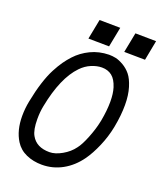

<svg xmlns="http://www.w3.org/2000/svg" viewBox="-147 -893 834 993"><g transform="rotate(20 270.0 -396.0)"><path d="M227.5 -799.3 341.8 -797.9 320.3 -688 206.1 -689.5ZM425.3 -797.9 539.6 -796.4 518.6 -686.5 403.8 -688ZM335.4 -647.5Q354 -647.5 372.8 -643.6Q391.6 -639.6 415.8 -625.7Q439.9 -611.8 458 -589.6Q476.1 -567.4 488.8 -526.1Q501.5 -484.9 501.5 -430.7Q501.5 -374.5 489.3 -310.1L488.3 -304.7Q477.1 -248 454.1 -194.8Q431.2 -141.6 404.8 -104.5Q366.7 -51.3 314.5 -22.5Q262.2 6.3 202.1 6.3Q154.8 6.3 115.7 -11Q76.7 -28.3 54.7 -63.5Q21 -117.2 21 -196.3Q21 -237.8 29.3 -279.3Q41 -339.4 56.4 -387.7Q71.8 -436 89.6 -469.7Q107.4 -503.4 122.8 -525.1Q138.2 -546.9 156.7 -566.9Q189.5 -602.5 235.1 -624.5Q280.8 -646.5 335.4 -647.5ZM116.7 -119.6Q145 -68.4 216.8 -68.4Q248.5 -68.4 285.6 -89.6Q322.8 -110.8 345.2 -141.6Q363.3 -164.1 383.3 -214.4Q403.3 -264.6 411.6 -306.2L413.6 -315.4Q424.3 -373.5 424.3 -420.9Q424.3 -465.3 414.6 -496.6Q401.9 -537.1 379.4 -554.9Q356.9 -572.8 323.7 -572.8Q296.4 -572.8 266.4 -560.3Q236.3 -547.9 211.4 -522Q139.2 -447.3 106.9 -281.2Q100.1 -248 100.1 -208Q100.1 -148.4 116.7 -119.6Z"/></g></svg>

Font: Fantasque Sans Mono
Style: Italic
Weight: 400
Italic angle: -11°
Monospace: yes
Designer: Jany Belluz
Version: Version 1.8.0 ; ttfautohint (v1.8.2)